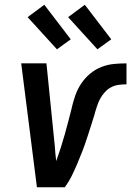

<svg xmlns="http://www.w3.org/2000/svg" viewBox="-20 -786 551 806"><path d="M135 0 69 -520H175L210 -173Q211 -157 212.5 -141Q214 -125 216 -109Q216 -109 216 -109.5Q216 -110 216 -110Q236 -165 251.5 -220.5Q267 -276 281 -332V-333Q287 -359 296 -385Q305 -411 320.5 -434.5Q336 -458 358 -476.5Q380 -495 406 -505Q432 -515 458.5 -517.5Q485 -520 511 -520V-432Q496 -432 479.5 -430Q463 -428 448 -420.5Q433 -413 421 -400Q409 -387 401 -372.5Q393 -358 388 -342.5Q383 -327 378 -311V-310V-309Q370 -283 361.5 -256.5Q353 -230 344.5 -204Q336 -178 326 -152Q316 -126 305 -100Q294 -74 281.5 -48.5Q269 -23 252 0ZM389 -579 266 -714 336 -766 447 -621ZM219 -579 96 -714 166 -766 277 -621Z"/></svg>

Font: Iosevka SS04 Semibold
Style: Italic
Weight: 600
Italic angle: -9°
Monospace: yes
Designer: Belleve Invis
Foundry: Belleve Invis
Version: Version 19.0.0; ttfautohint (v1.8.4)